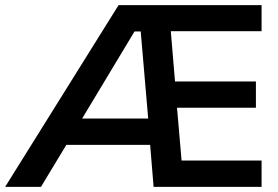

<svg xmlns="http://www.w3.org/2000/svg" viewBox="-40 -725 1077 745"><path d="M-20 0 420 -705H975V-604H598L621 -625L642 -374L624 -409H953V-307H627L646 -317L667 -74L651 -102H975V0H556L540 -194L568 -163H199L238 -197L119 0ZM482 -603 260 -234 250 -265H548L538 -230L506 -603Z"/></svg>

Font: Mulish ExtraLight
Style: Bold
Weight: 700
Version: Version 3.603